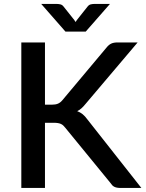

<svg xmlns="http://www.w3.org/2000/svg" viewBox="-20 -930 720 950"><path d="M202.5 -412H236Q255 -412 267 -417.2Q279 -422.5 288.5 -434L506.5 -694Q518 -708.5 530.2 -714.2Q542.5 -720 561 -720H661L403.5 -416Q393 -403 383.2 -394.2Q373.5 -385.5 362 -380Q377 -374.5 389 -364.8Q401 -355 412.5 -339L679.5 0H577.5Q566.5 0 558.8 -1.5Q551 -3 545.2 -6Q539.5 -9 535.2 -13.5Q531 -18 527.5 -23.5L302.5 -298.5Q297.5 -305 292.5 -309.5Q287.5 -314 280.8 -317Q274 -320 265.5 -321.2Q257 -322.5 245.5 -322.5H202.5V0H85.5V-720H202.5ZM524 -910.5 404 -773.5H304L184 -910.5H262Q268.5 -910.5 278.2 -908.5Q288 -906.5 295 -897L347.5 -831L354 -821L360.5 -831L412.5 -896.5Q420 -906.5 429.5 -908.5Q439 -910.5 446 -910.5Z"/></svg>

Font: Lato 2
Style: Regular
Weight: 600
Designer: Lukasz Dziedzic with Adam Twardoch and Botio Nikoltchev
Foundry: tyPoland Lukasz Dziedzic
Version: Version 2.015; 2015-08-06; http://www.latofonts.com/